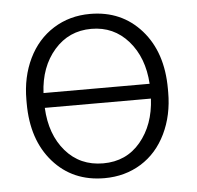

<svg xmlns="http://www.w3.org/2000/svg" viewBox="-44 -583 654 638"><g transform="rotate(-5 282.5 -264.0)"><path d="M43.5 0ZM43.5 -272Q43.5 -348.1 73 -409.2Q102.5 -470.2 156.5 -504.2Q210.4 -538.1 278.8 -538.1Q383.8 -538.1 449.5 -463.9Q515.1 -389.6 515.1 -267.6V-255.9Q515.1 -179.7 485.4 -118.2Q455.6 -56.6 401.9 -23.4Q348.1 9.8 279.8 9.8Q173.8 9.8 108.6 -64.5Q43.5 -138.7 43.5 -260.3ZM456.1 -240.2H102.1Q106.4 -150.9 154.5 -95.2Q202.6 -39.6 279.8 -39.6Q356.9 -39.6 404.3 -96.2Q451.7 -152.8 456.1 -240.2ZM278.8 -488.3Q203.6 -488.3 155 -432.4Q106.4 -376.5 102.1 -289.6H456.1Q450.7 -377.4 402.1 -432.9Q353.5 -488.3 278.8 -488.3Z"/></g></svg>

Font: Roboto Light
Style: Regular
Weight: 300
Designer: Google
Version: Version 2.134; 2016; ttfautohint (v1.6)